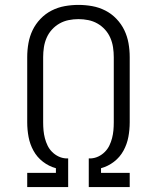

<svg xmlns="http://www.w3.org/2000/svg" viewBox="-20 -763 640 783"><path d="M91 0V-58H208V-77Q179 -85 155 -103.5Q131 -122 116.5 -148.5Q102 -175 96.5 -204.5Q91 -234 91 -264V-530Q91 -559 96 -587Q101 -615 113 -640Q125 -665 145 -686Q165 -707 190.5 -720Q216 -733 244 -738Q272 -743 300 -743Q328 -743 356 -738Q384 -733 409.5 -720Q435 -707 455 -686Q475 -665 487 -640Q499 -615 504 -587Q509 -559 509 -530V-264Q509 -234 503.5 -204.5Q498 -175 483.5 -148.5Q469 -122 445 -103.5Q421 -85 392 -77V-58H509V0H342V-117H351Q367 -118 381.5 -125Q396 -132 407.5 -143.5Q419 -155 426 -169.5Q433 -184 437 -199.5Q441 -215 442.5 -231Q444 -247 444 -264V-530Q444 -550 441 -570Q438 -590 430 -608.5Q422 -627 408.5 -642Q395 -657 377.5 -667Q360 -677 340 -681Q320 -685 300 -685Q280 -685 260 -681Q240 -677 222.5 -667Q205 -657 191.5 -642Q178 -627 170 -608.5Q162 -590 159 -570Q156 -550 156 -530V-264Q156 -247 157.5 -231Q159 -215 163 -199.5Q167 -184 174 -169.5Q181 -155 192.5 -143.5Q204 -132 218.5 -125Q233 -118 249 -117H258V0Z"/></svg>

Font: Iosevka Aile Light
Style: Regular
Weight: 300
Designer: Belleve Invis
Foundry: Belleve Invis
Version: Version 27.3.5; ttfautohint (v1.8.4)